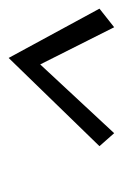

<svg xmlns="http://www.w3.org/2000/svg" viewBox="60 -765 284 444"><g transform="rotate(-90 202.0 -543.0)"><path d="M116 -421 86 -455 290 -665 404 -455 361 -421 275 -592Z"/></g></svg>

Font: Ysabeau Infant Light
Style: Italic
Weight: 300
Italic angle: -12°
Designer: Christian Thalmann (Catharsis Fonts)
Version: Version 2.001;gftools[0.9.30]; featfreeze: ss01,ss02,lnum